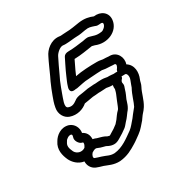

<svg xmlns="http://www.w3.org/2000/svg" viewBox="-169 -833 951 994"><g transform="rotate(-30 307.0 -336.0)"><path d="M338 -688C333 -688 327 -687 324 -687C321 -687 318 -687 313 -688C266 -693 228 -658 214 -626C200 -599 184 -561 171 -533L159 -508C148 -483 140 -464 131 -439C125 -422 117 -403 113 -378C106 -343 125 -311 153 -301C193 -287 232 -300 256 -321C273 -324 289 -326 309 -330C320 -331 333 -331 346 -333H356C362 -333 365 -334 375 -334C381 -334 389 -335 392 -335C397 -335 407 -331 425 -331H429C427 -323 427 -316 428 -307C427 -304 425 -297 424 -292C421 -281 413 -266 407 -250C399 -230 392 -211 388 -207C371 -191 364 -177 355 -166L341 -150C340 -149 341 -149 339 -148C324 -136 314 -129 296 -119C289 -115 286 -112 284 -112C281 -113 275 -114 272 -115L261 -121C246 -128 228 -131 220 -134C214 -137 207 -139 198 -141C199 -169 187 -186 167 -196C172 -225 157 -255 128 -265C84 -278 49 -248 35 -223C9 -185 21 -145 34 -116C45 -93 69 -67 104 -62C103 -40 114 -16 139 -5C151 0 162 3 179 8C199 15 227 31 265 29C311 25 342 6 370 -11C387 -21 403 -34 416 -43C440 -60 454 -81 470 -98C470 -98 470 -99 471 -100L484 -118C485 -120 485 -120 488 -123C497 -132 505 -143 511 -152C531 -184 538 -223 552 -248C560 -262 561 -278 565 -286C580 -320 580 -366 543 -389C556 -426 533 -470 490 -470H484C475 -471 462 -472 451 -472C446 -472 435 -476 418 -476C373 -476 328 -474 287 -466C287 -466 288 -469 289 -470L300 -495C308 -511 316 -529 325 -547C366 -548 401 -555 436 -560L439 -559L451 -556C515 -529 589 -562 596 -624C601 -668 564 -694 522 -688C501 -697 474 -704 439 -699C415 -695 379 -689 355 -689C349 -689 344 -688 338 -688ZM164 -81C182 -92 188 -93 198 -88C215 -80 232 -78 240 -75L252 -69C263 -64 273 -62 282 -62C302 -62 314 -72 320 -75C339 -86 353 -95 370 -108C373 -111 377 -114 380 -118L392 -132C408 -148 415 -161 424 -172C443 -192 448 -218 453 -232C458 -244 467 -261 472 -280C476 -294 481 -299 478 -312C476 -319 476 -326 488 -338C488 -338 490 -342 491 -348C496 -346 511 -349 516 -347C520 -345 530 -330 520 -306C513 -290 510 -278 507 -271C488 -237 480 -200 468 -178C462 -169 449 -156 443 -147L431 -131C413 -111 403 -96 386 -83C349 -57 311 -26 261 -21C233 -20 221 -31 192 -40C180 -43 170 -47 158 -51C154 -53 150 -59 158 -73C160 -76 162 -78 164 -81ZM116 -200C109 -181 126 -157 140 -153C150 -150 147 -152 148 -147C149 -142 147 -135 139 -123C117 -108 90 -117 79 -137C67 -163 64 -178 77 -196C77 -197 78 -197 78 -198C84 -210 102 -220 113 -217C116 -216 121 -213 116 -200ZM461 -379C458 -379 455 -380 452 -380C446 -380 443 -381 438 -381H425C420 -381 410 -385 392 -385C381 -385 364 -384 355 -383H344C340 -383 336 -382 332 -382C327 -382 323 -381 318 -381C314 -381 311 -380 306 -380C304 -380 302 -379 301 -379C288 -376 258 -372 251 -371C235 -368 225 -361 223 -359C204 -345 190 -340 171 -347C149 -355 173 -403 179 -423C188 -447 194 -465 204 -488L216 -513C229 -542 245 -575 259 -603C267 -618 290 -639 307 -638C315 -637 318 -637 324 -637C344 -637 378 -642 392 -642C413 -642 428 -646 447 -649C471 -653 479 -649 501 -642C507 -639 509 -639 514 -638C525 -636 548 -645 546 -629C545 -617 529 -601 516 -599C494 -596 482 -598 467 -603L453 -607C449 -608 444 -610 439 -610C426 -610 412 -606 411 -606C380 -602 348 -597 318 -597C303 -597 292 -592 287 -582C276 -561 265 -537 255 -517L243 -490C236 -473 229 -460 223 -439C223 -439 208 -399 253 -409H255H260C289 -414 311 -421 335 -421C339 -421 343 -422 347 -422C358 -422 367 -424 377 -424C383 -424 384 -425 394 -425C403 -425 411 -426 418 -426C423 -426 434 -422 451 -422C458 -422 463 -421 469 -421C474 -421 477 -420 482 -420H490C505 -418 494 -397 487 -390C487 -390 485 -385 483 -379C478 -381 469 -379 461 -379Z"/></g></svg>

Font: Dictator
Style: Stencil
Weight: 500
Version: Version MIL.1277